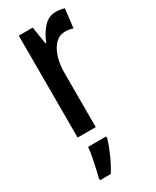

<svg xmlns="http://www.w3.org/2000/svg" viewBox="-199 -605 715 881"><g transform="rotate(-30 158.5 -164.5)"><path d="M262 -550Q285 -550 308 -543L296 -443Q279 -450 254 -450Q210 -450 183.5 -402Q157 -354 158 -280V0H62V-540H136L150 -449H155Q172 -493 199 -521.5Q226 -550 262 -550ZM178 71Q167 108 148.5 149Q130 190 110 221H53V209Q58 192 64 164.5Q70 137 75.5 109Q81 81 82 61H178Z"/></g></svg>

Font: Noto Sans Lao Looped ExtraCondensed Medium
Style: Regular
Weight: 500
Width: 2
Designer: Mark Frömberg, Ben Mitchell
Foundry: The Fontpad Ltd
Version: Version 1.002; ttfautohint (v1.8.4.7-5d5b)